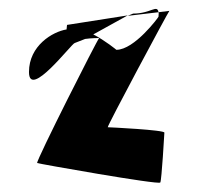

<svg xmlns="http://www.w3.org/2000/svg" viewBox="-20 -656 490 424"><path d="M44 -497C44 -435 139 -561 145 -561L168 -570C182 -572 197 -572 199 -572C195 -569 60 -302 62 -296C62 -295 332 -247 334 -253C337 -258 343 -362 343 -363C345 -369 221 -375 218 -375C215 -375 350 -627 354 -632L330 -629C331 -627 330 -623 330 -619C330 -618 277 -546 237 -546C237 -546 213 -566 186 -580L262 -622L128 -601L127 -591C96 -586 44 -555 44 -497ZM262 -621 330 -629C327 -647 313 -626 274 -626Z"/></svg>

Font: Ampere
Style: SCUltCnd
Weight: 400
Version: Version 1